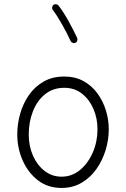

<svg xmlns="http://www.w3.org/2000/svg" viewBox="-20 -884 606 923"><path d="M289.1 -516.1Q341.8 -516.1 381.8 -493.9Q421.9 -471.7 448.7 -434.6Q475.6 -397.5 489.3 -352.8Q502.9 -308.1 502.9 -262.7Q502.9 -212.4 487.8 -162.6Q472.7 -112.8 443.6 -71.5Q414.6 -30.3 372.3 -5.4Q330.1 19.5 275.9 19.5Q209.5 19.5 161.9 -17.6Q114.3 -54.7 88.6 -113.5Q63 -172.4 63 -237.3Q63 -287.6 76.9 -336.9Q90.8 -386.2 118.9 -426.8Q147 -467.3 189.5 -491.7Q231.9 -516.1 289.1 -516.1ZM289.1 -461.9Q234.9 -461.9 196.5 -430.9Q158.2 -399.9 138.2 -348.6Q118.2 -297.4 118.2 -237.3Q118.2 -181.2 138.7 -135.3Q159.2 -89.4 194.8 -62Q230.5 -34.7 275.9 -34.7Q326.2 -34.7 365 -67.1Q403.8 -99.6 426.3 -151.6Q448.7 -203.6 448.7 -262.7Q448.7 -314.9 429.2 -360.4Q409.7 -405.8 374 -433.8Q338.4 -461.9 289.1 -461.9ZM236.8 -860.4Q242.2 -864.7 249.5 -863.8Q256.8 -862.8 261.2 -857.4Q284.2 -828.1 308.8 -783.7Q333.5 -739.3 351.1 -701.2Q353.5 -694.8 351.1 -687.7Q348.6 -680.7 342.3 -678.2Q335.9 -675.3 329.1 -678Q322.3 -680.7 319.3 -687Q302.7 -723.6 278.3 -766.8Q253.9 -810.1 233.9 -835.9Q229.5 -841.3 230.7 -848.6Q231.9 -856 236.8 -860.4Z"/></svg>

Font: Mikhak-DS1-FD Light
Style: Regular
Weight: 300
Designer: Amin Abedi
Version: Version 3.2